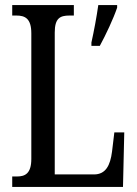

<svg xmlns="http://www.w3.org/2000/svg" viewBox="-20 -734 538 754"><path d="M28 0H463L468 -214H429L420 -139C413 -84 395 -49 349 -49H195V-606C195 -662 215 -673 253 -673H270V-714H28V-673H44C78 -673 103 -662 103 -603V-110C103 -52 78 -41 47 -41H28ZM339 -567V-554H372C395 -596 426 -662 440 -704V-714H366C359 -665 349 -612 339 -567Z"/></svg>

Font: Noto Serif Georgian ExtraCondensed
Style: Regular
Weight: 400
Width: 2
Designer: Monotype Design Team, Akaki Razmadze
Foundry: Google LLC
Version: Version 2.003